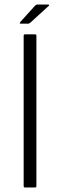

<svg xmlns="http://www.w3.org/2000/svg" viewBox="-20 -824 265 844"><path d="M140 -6Q140 0 134 0H90Q84 0 84 -6V-667Q84 -673 90 -673H134Q140 -673 140 -667ZM104 -720H71Q67 -720 67 -722Q67 -724 69 -727L133 -798Q136 -801 138.5 -802.5Q141 -804 145 -804H192Q195 -804 196 -802Q197 -800 194 -798L114 -725Q111 -723 109 -721.5Q107 -720 104 -720Z"/></svg>

Font: Glory Thin Light
Style: Regular
Weight: 300
Version: Version 1.011